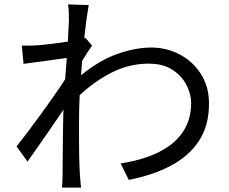

<svg xmlns="http://www.w3.org/2000/svg" viewBox="-20 -814 1040 872"><path d="M293 -720.2Q293 -736.3 292.5 -755.9Q292 -775.4 289.1 -793.9L382.8 -791Q379.4 -772.5 373.8 -732.4Q368.2 -692.4 362.8 -640.1L368.2 -642.1L397.9 -606.9Q388.2 -593.3 376.2 -574.5Q364.3 -555.7 353 -537.1L348.1 -472.2Q430.7 -540 513.2 -569.1Q595.7 -598.1 667 -598.1Q735.8 -598.1 795.4 -567.1Q855 -536.1 891.8 -479.2Q928.7 -422.4 929.2 -345.2Q929.7 -244.6 884 -174.8Q838.4 -105 756.1 -61.5Q673.8 -18.1 564.9 2.9L527.8 -71.8Q591.3 -81.1 649.2 -101.1Q707 -121.1 752 -154.1Q796.9 -187 822.5 -234.9Q848.1 -282.7 848.1 -347.2Q848.1 -385.7 827.4 -427Q806.6 -468.3 763.9 -496.6Q721.2 -524.9 654.8 -524.9Q567.9 -524.9 489 -485.4Q410.2 -445.8 341.8 -381.8Q338.9 -318.8 338.9 -264.2Q338.9 -218.3 338.9 -180.4Q338.9 -142.6 339.6 -105Q340.3 -67.4 342.8 -22.9Q343.8 -9.3 345.2 7.6Q346.7 24.4 348.1 38.1H261.2Q262.7 27.3 263.4 9.3Q264.2 -8.8 264.2 -21Q264.6 -68.8 264.9 -106.2Q265.1 -143.6 265.6 -183.1Q266.1 -222.7 267.1 -276.9L268.1 -315.9Q243.7 -279.3 214.8 -237.5Q186 -195.8 157.5 -154.8Q128.9 -113.8 105 -80.1L55.2 -148.9Q76.2 -175.3 106 -214.6Q135.7 -253.9 167.7 -298.1Q199.7 -342.3 228.5 -383.3Q257.3 -424.3 275.9 -454.1L283.2 -550.8L86.9 -523.9L79.1 -606.9Q95.7 -606.4 110.8 -606.9Q126 -607.4 144 -607.9Q168.9 -609.4 209 -614.3Q249 -619.1 288.1 -625Z"/></svg>

Font: Source Han Sans CN
Style: Regular
Weight: 400
Designer: Ryoko NISHIZUKA  (kana, bopomofo & ideographs); Paul D. Hunt (Latin, Greek & Cyrillic); Sandoll Communications , Soo-you
Foundry: Adobe
Version: Version 2.004;hotconv 1.0.118;makeotfexe 2.5.65603